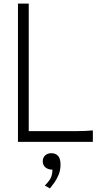

<svg xmlns="http://www.w3.org/2000/svg" viewBox="-20 -790 587 1069"><path d="M80 0V-770H140V-60H405Q435 -60 455.5 -61Q476 -62 497 -64V0ZM258 259 229.5 243Q246 227.5 258.8 207.8Q271.5 188 272 154.5Q247.5 154.5 232.8 141.8Q218 129 218 109Q218 87.5 231.5 75.2Q245 63 265.5 63Q289.5 63 303.2 77.8Q317 92.5 317 127Q317 157.5 306.5 182.8Q296 208 282.2 227.2Q268.5 246.5 258 259Z"/></svg>

Font: Junction Light
Style: Regular
Weight: 300
Designer: Caroline Hadilaksono
Foundry: Caroline Hadilaksono, Tyler Finck, The League of Moveable Type
Version: Version 2.000; ttfautohint (v1.8.3)